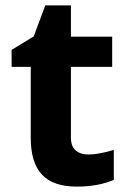

<svg xmlns="http://www.w3.org/2000/svg" viewBox="-20 -682 474 712"><path d="M94 -171V-434H23V-497L105 -547L148 -662H243V-546H396V-434H243V-171Q243 -140 260.5 -124.5Q278 -109 308 -109Q345 -109 402 -126V-15Q344 10 265 10Q177 10 135.5 -34.5Q94 -79 94 -171Z"/></svg>

Font: OpenSansMMV
Style: Bold
Weight: 700
Foundry: Ascender Corporation
Version: Version 4.001